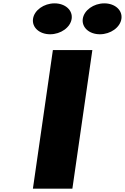

<svg xmlns="http://www.w3.org/2000/svg" viewBox="-20 -1123 744 1143"><path d="M304.8 -1103C241.1 -1103 183.9 -1062 176.6 -1011C169.2 -960 214.6 -919 278.3 -919C342.1 -919 399.2 -960 406.6 -1011C413.9 -1062 368.6 -1103 304.8 -1103ZM601.1 -1103C537.3 -1103 480.2 -1062 472.8 -1011C465.5 -960 510.8 -919 574.6 -919C638.3 -919 695.5 -960 702.8 -1011C710.2 -1062 664.8 -1103 601.1 -1103ZM529.8 -825H294.8L175.9 0H410.9Z"/></svg>

Font: Blink
Style: WideObl
Weight: 400
Designer: Mew Too
Foundry: Cannot Into Space Fonts
Version: Version 001.000